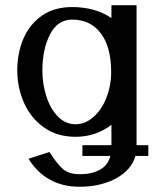

<svg xmlns="http://www.w3.org/2000/svg" viewBox="-20 -530 628 734"><path d="M406 -510V-461Q344 -503 256 -503Q187 -503 140 -470Q93 -437 69.5 -382Q46 -327 46 -261Q46 -195 72 -136.5Q98 -78 148.5 -42.5Q199 -7 269 -7Q346 -7 406 -53V25H295V66H402Q395 94 374 111Q341 136 285 136Q246 136 223.5 118.5Q201 101 169 51L89 77Q156 184 285 184Q343 184 392.5 166Q442 148 472 114Q491 92 498 66H547V25H502V-510ZM405 -255Q405 -202 386.5 -155.5Q368 -109 336.5 -82Q305 -55 269 -55Q230 -55 201 -85Q172 -115 157 -162.5Q142 -210 142 -261Q142 -341 171 -398Q200 -455 256 -455Q326 -455 365.5 -402.5Q405 -350 405 -255Z"/></svg>

Font: LXGW Marker Gothic
Style: Regular
Weight: 400
Version: Version 1.001